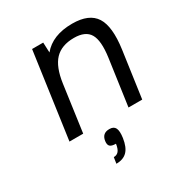

<svg xmlns="http://www.w3.org/2000/svg" viewBox="-170 -632 916 971"><g transform="rotate(-30 287.5 -147.0)"><path d="M217.8 -440.9Q274.4 -509.8 389.6 -509.8Q487.8 -509.8 524.2 -452.9Q560.5 -396 543 -270L504.9 0H424.8L462.9 -270Q475.6 -362.3 451.9 -402.6Q428.2 -442.9 361.3 -442.9Q288.6 -442.9 249.5 -401.9Q210.4 -360.8 197.8 -270L160.2 0H80.1L150.4 -500H215.3ZM285.6 45.9H286.6Q311.5 45.9 320.1 63.5Q328.6 81.1 323.2 119.1Q315.9 169.4 293.2 192.6Q270.5 215.8 229.5 215.8L234.9 180.2Q253.4 180.2 263.9 167.5Q274.4 154.8 278.3 127Q253.4 127 244.1 117.9Q234.9 108.9 237.8 87.9Q243.7 45.9 285.6 45.9Z"/></g></svg>

Font: Fivo Sans
Style: Italic
Weight: 400
Designer: Alexander Slobzheninov
Foundry: Alexander Slobzheninov
Version: 1.0